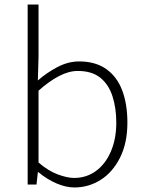

<svg xmlns="http://www.w3.org/2000/svg" viewBox="-20 -814 638 847"><path d="M308 13Q271 13 229 -5Q187 -23 150 -54H147L141 0H102V-794H150V-564L147 -459Q187 -494 234 -518.5Q281 -543 329 -543Q401 -543 448.5 -509.5Q496 -476 519 -415.5Q542 -355 542 -273Q542 -183 509.5 -118.5Q477 -54 424 -20.5Q371 13 308 13ZM307 -29Q361 -29 403 -59.5Q445 -90 469 -145.5Q493 -201 493 -273Q493 -338 476 -390Q459 -442 422 -471.5Q385 -501 323 -501Q284 -501 240.5 -478.5Q197 -456 150 -414V-97Q193 -60 235 -44.5Q277 -29 307 -29Z"/></svg>

Font: Noto Sans SC ExtraLight
Style: Regular
Weight: 250
Designer: Ryoko NISHIZUKA 西塚涼子 (kana, bopomofo & ideographs); Paul D. Hunt (Latin, Greek & Cyrillic); Sandoll Communications 산돌커뮤니
Foundry: Adobe
Version: Version 2.004-H2;hotconv 1.0.118;makeotfexe 2.5.65603